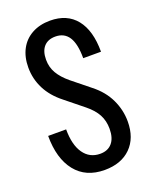

<svg xmlns="http://www.w3.org/2000/svg" viewBox="-139 -807 706 893"><g transform="rotate(-20 213.5 -361.0)"><path d="M223 9Q130 9 79.5 -54.5Q29 -118 29 -230H118Q118 -153 147.5 -111Q177 -69 229 -69Q267 -69 288 -93.5Q309 -118 309 -164Q309 -203 292.5 -234Q276 -265 240 -294L152 -365Q101 -405 76 -454.5Q51 -504 51 -560Q51 -612 71.5 -650.5Q92 -689 130.5 -710Q169 -731 220 -731Q304 -731 349 -675Q394 -619 394 -514H306Q306 -585 284 -619Q262 -653 218 -653Q181 -653 161 -630.5Q141 -608 141 -566Q141 -529 158.5 -499Q176 -469 211 -440L299 -369Q350 -329 375 -276.5Q400 -224 400 -167Q400 -85 352.5 -38Q305 9 223 9Z"/></g></svg>

Font: Instrument Sans Condensed Medium
Style: Regular
Weight: 500
Width: 3
Designer: Rodrigo Fuenzalida
Foundry: fragTYPE
Version: Version 1.000;gftools[0.9.28]